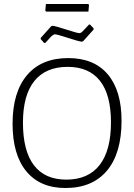

<svg xmlns="http://www.w3.org/2000/svg" viewBox="-20 -936 671 962"><path d="M422 -916 426 -911 423 -878H211L207 -883L210 -916ZM431 -813 449 -794V-788L397 -730L390 -727Q373 -729 319.5 -746.5Q266 -764 255 -764Q252 -764 248 -762Q244 -760 239 -755.5Q234 -751 230.5 -747Q227 -743 219.5 -734.5Q212 -726 207 -721H201L184 -740V-746L236 -804L243 -807Q260 -805 313.5 -787.5Q367 -770 378 -770Q381 -770 385 -772Q389 -774 393.5 -778.5Q398 -783 402 -787.5Q406 -792 413.5 -799.5Q421 -807 426 -813ZM322 -645Q451 -645 520 -563.5Q589 -482 589 -331Q589 -168 516 -81Q443 6 308 6Q181 6 112 -77.5Q43 -161 43 -316Q43 -474 115.5 -559.5Q188 -645 322 -645ZM319 -601Q209 -601 152 -530Q95 -459 95 -321Q95 -180 150 -108Q205 -36 312 -36Q422 -36 479 -109Q536 -182 536 -323Q536 -461 481 -531Q426 -601 319 -601Z"/></svg>

Font: Alegreya Sans SC Light
Style: Regular
Weight: 300
Designer: Juan Pablo del Peral
Foundry: Huerta Tipografica
Version: Version 2.007